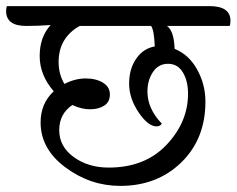

<svg xmlns="http://www.w3.org/2000/svg" viewBox="-64 -671 775 629"><path d="M128 -468Q128 -428 147 -396Q182 -414 216.5 -414Q251 -414 273.5 -400Q296 -386 296 -361.5Q296 -337 277.5 -325Q259 -313 231 -313Q203 -313 173 -327Q130 -298 130 -244.5Q130 -191 177.5 -156.5Q225 -122 292 -122Q411 -122 481.5 -196.5Q552 -271 552 -364Q552 -406 535 -434Q518 -462 486.5 -462Q455 -462 437 -435Q419 -408 419 -371Q419 -315 466 -266Q461 -257 449 -257Q421 -257 390 -303Q359 -349 359 -397Q359 -445 382 -478.5Q405 -512 443 -519Q441 -572 431 -586H197Q128 -547 128 -468ZM622 -651Q691 -651 691 -603Q691 -590 688 -586H483Q506 -570 508 -511Q555 -492 582 -443Q609 -394 609 -338Q609 -216 530 -139Q451 -62 330 -62Q232 -62 150.5 -122.5Q69 -183 69 -270Q69 -332 112 -372Q66 -425 66 -487.5Q66 -550 102 -589Q61 -586 22 -586Q-44 -586 -44 -635Q-44 -646 -41 -651Z"/></svg>

Font: Laila
Style: Regular
Weight: 400
Designer: Hitesh Malaviya
Foundry: Indian Type Foundry
Version: Version 1.302;PS 1.0;hotconv 1.0.78;makeotf.lib2.5.61930; tt